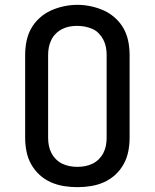

<svg xmlns="http://www.w3.org/2000/svg" viewBox="-20 -766 640 794"><path d="M300 8Q272 8 244 3.5Q216 -1 190 -12.5Q164 -24 143 -43.5Q122 -63 108.5 -87.5Q95 -112 89.5 -140Q84 -168 84 -196V-539Q84 -567 89.5 -595Q95 -623 108.5 -647.5Q122 -672 143.5 -691.5Q165 -711 190.5 -722.5Q216 -734 244 -740Q272 -746 300 -746Q328 -746 356 -740Q384 -734 409.5 -722.5Q435 -711 456.5 -691.5Q478 -672 491.5 -647.5Q505 -623 510.5 -595Q516 -567 516 -539V-196Q516 -168 510.5 -140Q505 -112 491.5 -87.5Q478 -63 457 -43.5Q436 -24 410 -12.5Q384 -1 356 3.5Q328 8 300 8ZM300 -76Q316 -76 332 -79Q348 -82 362.5 -89Q377 -96 388.5 -107.5Q400 -119 407.5 -133.5Q415 -148 418 -164Q421 -180 421 -196V-539Q421 -555 418 -571Q415 -587 407.5 -601.5Q400 -616 388.5 -628Q377 -640 362 -646.5Q347 -653 331 -656Q315 -659 298 -659Q282 -659 266.5 -656Q251 -653 236.5 -645.5Q222 -638 210.5 -626.5Q199 -615 192 -600.5Q185 -586 182 -570.5Q179 -555 179 -539V-196Q179 -180 182 -164Q185 -148 192.5 -133.5Q200 -119 211.5 -107.5Q223 -96 237.5 -89Q252 -82 268 -79Q284 -76 300 -76Z"/></svg>

Font: Iosevka Curly Slab MdEx
Style: Regular
Weight: 500
Width: 7
Monospace: yes
Designer: Belleve Invis
Foundry: Belleve Invis
Version: Version 11.1.0; ttfautohint (v1.8.3)